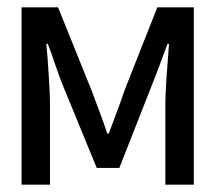

<svg xmlns="http://www.w3.org/2000/svg" viewBox="-20 -506 590 526"><path d="M117 0V-218Q117 -234 116 -255.5Q115 -277 113.5 -299.5Q112 -322 110.5 -344.5Q109 -367 107 -386H111Q122 -357 132 -327Q142 -297 153 -270L245 -46H307L395 -270Q406 -297 417 -327Q428 -357 439 -386H443Q442 -367 440 -344.5Q438 -322 436.5 -299.5Q435 -277 434 -255.5Q433 -234 433 -218V0H511V-486H411L321 -258Q311 -228 300 -199Q289 -170 278 -140H274Q264 -170 253 -199Q242 -228 231 -258L139 -486H39V0Z"/></svg>

Font: Codetta
Style: Regular
Weight: 400
Italic angle: -11°
Designer: Ulrich Proeller
Foundry: PROSA GmbH
Version: Version 2.00;September 29, 2018;FontCreator 11.5.0.2427 64-b